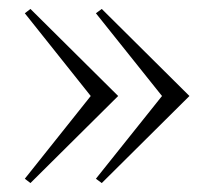

<svg xmlns="http://www.w3.org/2000/svg" viewBox="-20 -425 485 434"><path d="M210 -11.2 196.8 -21 346.2 -208 196.8 -395 210 -404.8 408.2 -208ZM36.1 -21 185.1 -208 36.1 -395 48.8 -404.8 247.1 -208 48.8 -11.2Z"/></svg>

Font: Halibut Exp Thin
Style: Regular
Weight: 250
Width: 7
Designer: Matteo Maggi
Foundry: Collletttivo
Version: Version 3.080 | FøM Fix